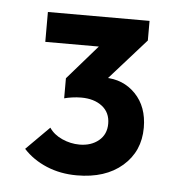

<svg xmlns="http://www.w3.org/2000/svg" viewBox="-37 -730 408 429"><g transform="rotate(5 167.5 -515.0)"><path d="M150 -336Q113 -336 82 -349Q51 -362 30 -385L82 -437Q92 -422 111 -413.5Q130 -405 150 -405Q176 -405 193 -419Q210 -433 210 -457Q210 -482 192 -496Q174 -510 145 -510Q135 -510 124.5 -508.5Q114 -507 107 -505L142 -549Q164 -555 174.5 -557Q185 -559 193 -559Q235 -559 262.5 -530.5Q290 -502 290 -455Q290 -402 252 -369Q214 -336 150 -336ZM107 -505V-550L195 -651L282 -650L192 -549ZM54 -627V-694H282V-650L222 -627Z"/></g></svg>

Font: Outfit Thin
Style: Regular
Weight: 400
Version: Version 1.100;gftools[0.9.27]